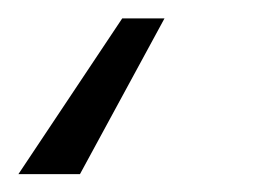

<svg xmlns="http://www.w3.org/2000/svg" viewBox="-57 6 292 213"><path d="M125.5 26.4 31.7 199.2H-36.6L78.6 26.4Z"/></svg>

Font: Inter Display Light
Style: Italic
Weight: 300
Italic angle: -9.39999°
Designer: Rasmus Andersson
Foundry: rsms
Version: Version 4.000;git-a52131595